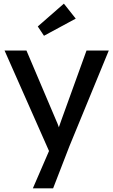

<svg xmlns="http://www.w3.org/2000/svg" viewBox="-20 -802 621 1052"><path d="M266 -15 267 67 5 -525H125L289 -139Q301 -114 313 -68L287 -62Q293 -78 295.5 -85.5Q298 -93 304 -109L317 -146L454 -525H576L360 0L271 230H160ZM187 -657 330 -782 395 -700 221 -606Z"/></svg>

Font: Easer Grotesk Variable
Style: Regular
Weight: 400
Designer: Boardeaser, Bonnie Shaver-Troup, Thomas Jockin
Foundry: Lexend
Version: Version 1.001;Glyphs 3.1.2 (3151)